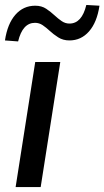

<svg xmlns="http://www.w3.org/2000/svg" viewBox="-29 -754 421 774"><path d="M34 0 113 -504H214L135 0ZM44 -587 -9 -591Q1 -658 33 -694.5Q65 -731 113 -731Q139 -731 157.5 -718.5Q176 -706 191 -692Q205 -679 219.5 -669Q234 -659 251 -659Q301 -659 319 -734L372 -731Q362 -664 330 -627.5Q298 -591 251 -591Q225 -591 205.5 -603.5Q186 -616 171 -630Q157 -643 143 -652.5Q129 -662 112 -662Q62 -662 44 -587Z"/></svg>

Font: Mulish ExtraLight SemiBold
Style: Italic
Weight: 600
Italic angle: -9°
Version: Version 3.603